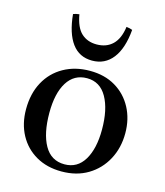

<svg xmlns="http://www.w3.org/2000/svg" viewBox="-112 -828 796 925"><g transform="rotate(15 285.5 -365.0)"><path d="M281 12Q208 12 153.5 -19.5Q99 -51 69 -106.5Q39 -162 39 -234Q39 -312 70.5 -370Q102 -428 159 -460Q216 -492 290 -492Q363 -492 417 -460Q471 -428 501 -372Q531 -316 531 -245Q531 -172 499.5 -113.5Q468 -55 412 -21.5Q356 12 281 12ZM152 -246Q152 -144 185.5 -84.5Q219 -25 286 -25Q350 -25 384 -81.5Q418 -138 418 -233Q418 -334 384 -394Q350 -454 285 -454Q221 -454 186.5 -399Q152 -344 152 -246ZM169 -742Q180 -678 210 -650.5Q240 -623 286 -623Q335 -623 365.5 -652.5Q396 -682 404 -742Q422 -740 434 -735Q426 -641 387.5 -591.5Q349 -542 285 -542Q221 -542 184.5 -591.5Q148 -641 139 -735Q151 -740 169 -742Z"/></g></svg>

Font: Tiro Tamil
Style: Regular
Weight: 400
Designer: Tamil: Fernando Mello & Fiona Ross. Latin: John Hudson.
Foundry: Tiro Typeworks Ltd.
Version: Version 1.52